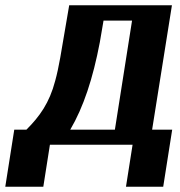

<svg xmlns="http://www.w3.org/2000/svg" viewBox="-29 -548 680 727"><path d="M25 -57 -9 159H135L160 0H473L448 159H589L623 -57H547L622 -528H233L199 -329C193 -296 187 -267 180 -242C158 -158 121 -107 71 -57ZM237 -57C287 -142 323 -251 349 -388L363 -470H471L406 -57Z"/></svg>

Font: Aerodynamic
Style: Obl
Weight: 500
Designer: Google
Version: Version 2.000980; 2014